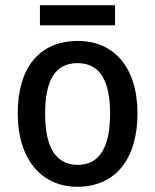

<svg xmlns="http://www.w3.org/2000/svg" viewBox="-20 -706 595 736"><path d="M421 -686H133V-609H421ZM507 -271C507 -450 415 -549 279 -549C131 -549 48 -447 48 -271C48 -97 138 10 276 10C424 10 507 -98 507 -271ZM153 -270C153 -396 190 -464 277 -464C364 -464 402 -395 402 -271C402 -145 364 -74 278 -74C191 -74 153 -146 153 -270Z"/></svg>

Font: Noto Sans Lao Looped SemiCondensed Medium
Style: Regular
Weight: 500
Width: 4
Designer: Mark Frömberg, Ben Mitchell
Foundry: The Fontpad Ltd
Version: Version 1.002